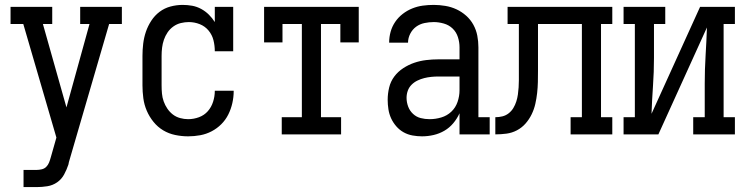

<svg xmlns="http://www.w3.org/2000/svg" viewBox="-20 -548 3040 783"><path d="M76 215V145H129Q139 145 150 142.5Q161 140 168.5 132.5Q176 125 180 115Q184 105 187 94L210 13L75 -450H23V-520H193V-450H155L251 -110L345 -450H307V-520H477V-450H425L261 113Q261 116 260 118Q259 120 259 123Q252 144 241.5 163.5Q231 183 213 195.5Q195 208 173 211.5Q151 215 129 215Z M747 8Q721 8 694.5 2.5Q668 -3 645.5 -16.5Q623 -30 606 -51Q589 -72 578.5 -96.5Q568 -121 564.5 -147.5Q561 -174 561 -200V-320Q561 -345 564 -370Q567 -395 575 -418.5Q583 -442 597 -463.5Q611 -485 631 -500Q651 -515 675.5 -521.5Q700 -528 725 -528Q725 -528 725 -528Q725 -528 725 -528Q745 -528 764 -524.5Q783 -521 800.5 -511.5Q818 -502 832 -488Q846 -474 856 -458V-520H931V-339H856Q856 -362 850.5 -384Q845 -406 830.5 -423.5Q816 -441 794.5 -449.5Q773 -458 750 -458Q734 -458 717.5 -454Q701 -450 687 -440Q673 -430 663.5 -416Q654 -402 648.5 -386Q643 -370 641 -353.5Q639 -337 639 -320V-200Q639 -183 640.5 -166.5Q642 -150 647.5 -134.5Q653 -119 662.5 -105Q672 -91 685 -81Q698 -71 714.5 -66.5Q731 -62 747 -62Q770 -62 791.5 -70Q813 -78 827.5 -94.5Q842 -111 849 -133Q856 -155 856 -177Q856 -177 856 -177.5Q856 -178 856 -178H933Q933 -178 933 -177.5Q933 -177 933 -176Q933 -152 927.5 -127.5Q922 -103 911 -81Q900 -59 882.5 -41.5Q865 -24 843 -12.5Q821 -1 796.5 3.5Q772 8 747 8Z M1129 0V-70H1211V-450H1132V-375H1057V-520H1443V-375H1368V-450H1289V-70H1371V0Z M1701 8Q1682 8 1662.5 4.5Q1643 1 1626 -8.5Q1609 -18 1596 -33Q1583 -48 1575 -65.5Q1567 -83 1564 -102.5Q1561 -122 1561 -141Q1561 -166 1567 -191Q1573 -216 1588 -236Q1603 -256 1624.5 -270Q1646 -284 1669.5 -292Q1693 -300 1718 -303Q1743 -306 1768 -306H1854V-355Q1854 -376 1847.5 -396.5Q1841 -417 1826 -431.5Q1811 -446 1790 -452Q1769 -458 1749 -458Q1730 -458 1711 -454Q1692 -450 1677 -439Q1662 -428 1653 -410.5Q1644 -393 1644 -374Q1644 -374 1644 -374Q1644 -374 1644 -374H1567Q1567 -374 1567 -374Q1567 -374 1567 -374Q1567 -397 1573 -418.5Q1579 -440 1591.5 -458.5Q1604 -477 1622 -491Q1640 -505 1661 -513.5Q1682 -522 1704 -525Q1726 -528 1749 -528Q1772 -528 1796 -524Q1820 -520 1841.5 -510Q1863 -500 1881 -484Q1899 -468 1910.5 -447Q1922 -426 1926.5 -402.5Q1931 -379 1931 -355V-70H1977V0H1854V-86Q1844 -64 1828.5 -45.5Q1813 -27 1792.5 -15Q1772 -3 1748.5 2.5Q1725 8 1701 8ZM1732 -62Q1756 -62 1779.5 -69Q1803 -76 1820.5 -92.5Q1838 -109 1846 -132.5Q1854 -156 1854 -180V-236H1768Q1753 -236 1738.5 -234.5Q1724 -233 1710 -229.5Q1696 -226 1682.5 -219.5Q1669 -213 1658.5 -202.5Q1648 -192 1643 -178Q1638 -164 1638 -149Q1638 -131 1644.5 -113.5Q1651 -96 1664.5 -83.5Q1678 -71 1695.5 -66.5Q1713 -62 1732 -62Z M2000 0V-70Q2015 -70 2029 -73.5Q2043 -77 2054.5 -86Q2066 -95 2073.5 -107.5Q2081 -120 2085.5 -134Q2090 -148 2092 -162.5Q2094 -177 2095 -191.5Q2096 -206 2096 -220.5Q2096 -235 2096 -250Q2096 -250 2096 -251Q2096 -252 2096 -253V-257Q2096 -258 2096 -259Q2096 -260 2096 -261V-450H2050V-520H2477V-450H2431V-70H2477V0H2307V-70H2353V-450H2174V-259Q2174 -236 2173.5 -213.5Q2173 -191 2170.5 -168.5Q2168 -146 2163 -124Q2158 -102 2148 -81.5Q2138 -61 2123 -44Q2108 -27 2088 -16.5Q2068 -6 2045.5 -3Q2023 0 2000 0Z M2523 0V-70H2569V-450H2523V-520H2693V-450H2647V-312Q2647 -255 2643 -198Q2639 -141 2637 -84L2835 -520H2977V-450H2931V-70H2977V0H2807V-70H2854V-208Q2854 -265 2857.5 -322Q2861 -379 2863 -436L2665 0Z"/></svg>

Font: Iosevka Gothic
Style: Regular
Weight: 400
Monospace: yes
Designer: Belleve Invis
Foundry: Belleve Invis
Version: Version 15.5.1; ttfautohint (v1.8.4)